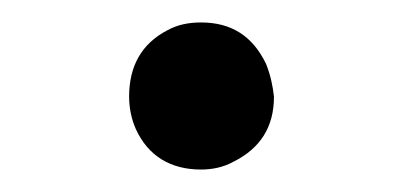

<svg xmlns="http://www.w3.org/2000/svg" viewBox="-20 -138 358 171"><path d="M159 13C169 13 179 11 188 6C212 -6 224 -25 224 -52C223 -61 221 -71 217 -81C205 -106 186 -118 159 -118C148 -118 138 -116 129 -111C106 -99 95 -79 95 -52C95 -42 97 -32 101 -23C112 1 132 13 159 13Z"/></svg>

Font: Noto Serif Tangut
Style: Regular
Weight: 400
Designer: YANG Xicheng
Foundry: Liu Zhao Studio
Version: Version 2.169